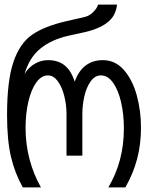

<svg xmlns="http://www.w3.org/2000/svg" viewBox="-20 -810 640 830"><path d="M10.5 -313Q10.5 -461 38 -542Q65.5 -623 118.8 -659.8Q172 -696.5 265 -718L347.5 -737Q366.5 -741.5 382.8 -757.5Q399 -773.5 404 -790H486Q482.5 -759 467.5 -737Q452 -715 422 -698.2Q392 -681.5 348.5 -671.5L276 -655.5Q202.5 -639 154.8 -600.2Q107 -561.5 86 -490Q103.5 -519 130.5 -534.5Q157.5 -550 187.5 -550Q231 -550 259.2 -527.5Q287.5 -505 303 -457Q319.5 -503.5 350.2 -526.8Q381 -550 424.5 -550Q479 -550 516.2 -506.8Q553.5 -463.5 571.5 -396.8Q589.5 -330 589.5 -259Q589.5 -185 572.5 -121.8Q555.5 -58.5 522 0H448.5Q482.5 -58 499 -121Q515.5 -184 515.5 -255Q515.5 -317 503.2 -369.2Q491 -421.5 468.5 -452.8Q446 -484 416 -484Q390.5 -484 372.2 -458.8Q354 -433.5 345 -395Q336 -356.5 336 -318V-137H267.5V-318Q267.5 -356.5 257.8 -395.2Q248 -434 229.8 -459Q211.5 -484 187.5 -484Q158.5 -484 136.5 -453Q114.5 -422 102.5 -370Q90.5 -318 90.5 -256Q90.5 -188 107.5 -122.5Q124.5 -57 157 0H78.5Q44 -61.5 27.2 -133.2Q10.5 -205 10.5 -313Z"/></svg>

Font: JuliaMono Light
Style: Regular
Weight: 300
Monospace: yes
Designer: cormullion
Foundry: corm
Version: Version 0.054; ttfautohint (v1.8.4)